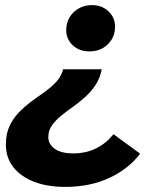

<svg xmlns="http://www.w3.org/2000/svg" viewBox="-20 -566 629 751"><path d="M235 165Q164 165 112 144.5Q60 124 31.5 87Q3 50 3 0Q3 -43 17.5 -73.5Q32 -104 55 -127.5Q78 -151 104.5 -170.5Q131 -190 156.5 -208Q182 -226 201 -247Q220 -268 227 -295H378Q371 -259 353 -232.5Q335 -206 311.5 -185Q288 -164 263 -146.5Q238 -129 217 -111.5Q196 -94 182.5 -74.5Q169 -55 169 -30Q169 -2 194 16Q219 34 267 34Q316 34 355.5 14.5Q395 -5 424 -41L528 35Q484 94 408.5 129.5Q333 165 235 165ZM330 -365Q290 -365 264.5 -389Q239 -413 239 -448Q239 -476 252 -498Q265 -520 288 -533Q311 -546 339 -546Q379 -546 404.5 -521.5Q430 -497 430 -462Q430 -420 401.5 -392.5Q373 -365 330 -365Z"/></svg>

Font: Montserrat Thin
Style: Bold Italic
Weight: 700
Italic angle: -11.3°
Version: Version 9.000